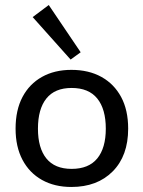

<svg xmlns="http://www.w3.org/2000/svg" viewBox="-20 -728 570 764"><path d="M264 -450Q333 -450 383.5 -422Q434 -394 462 -342Q490 -290 490 -216Q490 -108 428.5 -46Q367 16 264 16Q197 16 147 -12Q97 -40 69.5 -92Q42 -144 42 -216Q42 -290 69.5 -342Q97 -394 147 -422Q197 -450 264 -450ZM265 -378Q198 -378 164.5 -336Q131 -294 131 -216Q131 -139 164.5 -97.5Q198 -56 265 -56Q333 -56 367 -97.5Q401 -139 401 -216Q401 -294 367 -336Q333 -378 265 -378ZM261 -491 110 -660 174 -708 301 -520Z"/></svg>

Font: Podkova Medium
Style: Regular
Weight: 500
Designer: Ilya Yudin
Foundry: Cyreal (www.cyreal.org)
Version: Version 2.103